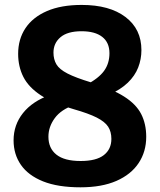

<svg xmlns="http://www.w3.org/2000/svg" viewBox="-20 -770 666 799"><path d="M315 9.5Q221 9.5 159.2 -15.2Q97.5 -40 67 -84Q36.5 -128 36.5 -186Q36.5 -250 75.5 -299.2Q114.5 -348.5 188.5 -375L289 -333Q234.5 -314.5 208 -278.5Q181.5 -242.5 181.5 -201Q181.5 -153 214.8 -126.5Q248 -100 315.5 -100Q380.5 -100 412 -124.5Q443.5 -149 443.5 -192Q443.5 -222 430 -242.8Q416.5 -263.5 382.5 -280.8Q348.5 -298 287 -315.5Q200.5 -340 149.8 -373.5Q99 -407 77.2 -450Q55.5 -493 55.5 -546Q55.5 -607 86 -652.8Q116.5 -698.5 175.5 -724Q234.5 -749.5 320 -749.5Q436 -749.5 502.2 -699.2Q568.5 -649 568.5 -561.5Q568.5 -523.5 555 -489Q541.5 -454.5 511.8 -425.8Q482 -397 433 -375.5L339 -417Q390.5 -444 413 -475Q435.5 -506 435.5 -548.5Q435.5 -593 405.5 -616.5Q375.5 -640 319.5 -640Q261 -640 231.8 -615.2Q202.5 -590.5 202.5 -551Q202.5 -523 214.8 -502.2Q227 -481.5 261 -464Q295 -446.5 359.5 -427Q446.5 -400 496.5 -368.2Q546.5 -336.5 567.5 -295.5Q588.5 -254.5 588.5 -200.5Q588.5 -139 557 -91.5Q525.5 -44 464.5 -17.2Q403.5 9.5 315 9.5Z"/></svg>

Font: Encode Sans SemiCondensed
Style: Bold
Weight: 700
Width: 4
Designer: Multiple Designers
Foundry: Impallari Type
Version: Version 3.002